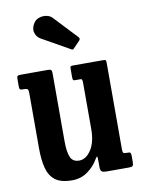

<svg xmlns="http://www.w3.org/2000/svg" viewBox="-88 -833 667 906"><g transform="rotate(-10 246.0 -380.0)"><path d="M55.5 -161.5V-428Q55.5 -442 51.5 -446Q47.5 -450 36 -450H28.5Q18 -450 15 -453.5Q12 -457 12 -468V-497.5Q12 -513 15 -516.5Q18 -520 33 -520H162Q173 -520 176.5 -516Q180 -512 180 -502.5V-174.5Q180 -123.5 191 -98.2Q202 -73 232.5 -73Q265.5 -73 289.8 -110Q314 -147 314 -209V-432Q314 -450 306.5 -450H279Q271.5 -450 269.5 -453.2Q267.5 -456.5 267.5 -469.5V-505.5Q267.5 -515 269.5 -517.5Q271.5 -520 281 -520H423.5Q435.5 -520 437.8 -517.5Q440 -515 440 -502.5V-89.5Q440 -76.5 443.5 -73.2Q447 -70 457.5 -70H466Q475.5 -70 477.8 -65.8Q480 -61.5 480 -48.5V-22Q480 -9 476 -4.5Q472 0 460 0H349.5Q334.5 0 327.8 -4.8Q321 -9.5 321 -27.5V-53.5Q321 -74.5 319 -76.8Q317 -79 308 -64Q292 -35 259.5 -11Q227 13 184 13Q130.5 13 103 -8.2Q75.5 -29.5 65.5 -68.8Q55.5 -108 55.5 -161.5ZM286 -597 153 -672Q134 -682.5 127.8 -704.5Q121.5 -726.5 138 -751Q147.5 -765 164.5 -770.2Q181.5 -775.5 198.8 -772.2Q216 -769 226.5 -757.5L329.5 -648Q338.5 -639 330 -630L301 -600Q297 -595.5 294.2 -594.5Q291.5 -593.5 286 -597Z"/></g></svg>

Font: Besley* Condensed Semi
Style: Regular
Weight: 600
Width: 3
Designer: Owen Earl
Foundry: indestructible type*
Version: Version 3.000; ttfautohint (v1.8.3)